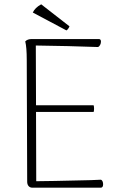

<svg xmlns="http://www.w3.org/2000/svg" viewBox="-20 -870 567 890"><path d="M458 -16Q458 0 447 0H130Q119 0 112.5 -7.5Q106 -15 106 -28L104 -592Q104 -651 97 -678Q107 -689 127 -689H438Q448 -689 448 -677Q448 -669 444 -661.5Q440 -654 434 -652Q300 -657 146 -659L147 -382H414Q416 -377 416 -366Q416 -356 414 -351H147L148 -30Q196 -30 401 -35Q433 -37 448 -37Q453 -35 455.5 -29Q458 -23 458 -16ZM171 -850 302 -748Q301 -744 296.5 -737.5Q292 -731 288 -729L132 -812Q143 -835 171 -850Z"/></svg>

Font: Arima Madurai ExtraLight
Style: Regular
Weight: 275
Designer: Joana Correia and Natanael Gama
Foundry: NDISCOVER
Version: Version 1.020